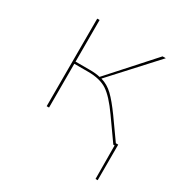

<svg xmlns="http://www.w3.org/2000/svg" viewBox="-137 -511 734 771"><g transform="rotate(30 230.5 -125.5)"><path d="M421 -10V155H411L410 0H404L334 -99Q291 -160 258 -181.5Q225 -203 170 -203H106V0H95V-406H106V-213H171Q201 -213 220 -208L398 -406H413L230 -206Q261 -197 285.5 -173.5Q310 -150 344 -103L410 -10Z"/></g></svg>

Font: Ysabeau Hairline
Style: Regular
Weight: 100
Designer: Christian Thalmann (Catharsis Fonts)
Version: Version 0.003